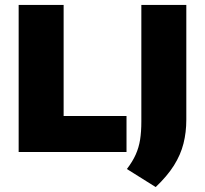

<svg xmlns="http://www.w3.org/2000/svg" viewBox="-20 -615 830 777"><path d="M55.5 0V-595H237.5V-145.5H492V0ZM610 142 493.5 69Q516.5 39 529.2 10.5Q542 -18 547 -50Q552 -82 552 -123V-595H734V-130.5Q734 -79.5 722.5 -34Q711 11.5 683.8 54.8Q656.5 98 610 142Z"/></svg>

Font: Encode Sans SC SemiCondensed ExtraBold
Style: Regular
Weight: 800
Width: 4
Designer: Multiple Designers
Foundry: Impallari Type
Version: Version 3.002